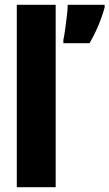

<svg xmlns="http://www.w3.org/2000/svg" viewBox="-20 -780 456 800"><path d="M416 -749Q394 -670 353 -600H244V-614Q248 -631 251.5 -658Q255 -685 258.5 -712.5Q262 -740 262 -760H416ZM212 0H50V-760H212Z"/></svg>

Font: Noto Sans ExtraCondensed Black
Style: Regular
Weight: 900
Width: 2
Designer: Monotype Design Team
Foundry: Monotype Imaging Inc.
Version: Version 2.013; ttfautohint (v1.8.4.7-5d5b)